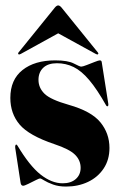

<svg xmlns="http://www.w3.org/2000/svg" viewBox="-20 -676 446 706"><path d="M210.5 -2Q241 -2 258.8 -17.8Q276.5 -33.5 276.5 -59Q276.5 -86.5 256 -107Q235.5 -127.5 180 -146Q86.5 -177.5 52.2 -218Q18 -258.5 18 -316Q18 -383 62.8 -418.5Q107.5 -454 183 -454Q229.5 -454 251.5 -442.5Q273.5 -431 278.5 -431Q284 -431 298.8 -436.8Q313.5 -442.5 328 -448.2Q342.5 -454 347 -454Q353 -454 354 -448L378 -296Q379.5 -287 376 -285.5Q373 -284 370.5 -288Q337 -347.5 308.2 -381.5Q279.5 -415.5 250.8 -429.5Q222 -443.5 189.5 -443.5Q156.5 -443.5 139 -426.8Q121.5 -410 121.5 -382.5Q121.5 -353 143.8 -331.2Q166 -309.5 233 -290.5Q316 -267 349.2 -226.2Q382.5 -185.5 382.5 -132Q382.5 -88.5 361.2 -56.5Q340 -24.5 303.8 -7.2Q267.5 10 223 10Q195.5 10 175 2.5Q154.5 -5 142.5 -12.5Q130.5 -20 127.5 -20Q124 -20 110.8 -13.2Q97.5 -6.5 83.8 0.2Q70 7 65 7Q57 7 55.5 -5L36 -132Q35 -142 39 -144.5Q40 -145.5 44 -141Q88.5 -66.5 129.2 -34.2Q170 -2 210.5 -2ZM56 -477.5Q50 -474.5 48 -476.5Q45 -479.5 48.5 -483.5L182 -648.5Q188.5 -656 194 -656Q199.5 -656 206 -648.5L339.5 -483.5Q343.5 -479 340 -476.5Q338.5 -474.5 332.5 -477.5L194 -553.5Z"/></svg>

Font: Fraunces 144pt S000
Style: Bold
Weight: 700
Version: Version 1.000; ttfautohint (v1.8.3)